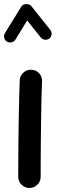

<svg xmlns="http://www.w3.org/2000/svg" viewBox="-33 -874 285 949"><path d="M122.1 -529.3Q145 -528.8 160.4 -511.7Q175.8 -494.6 174.8 -471.7Q173.3 -438 172.1 -389.6Q170.9 -341.3 170.2 -286.6Q169.4 -231.9 168.9 -177.7Q168.5 -123.5 168.2 -77.1Q168 -30.8 168 0Q168 22.5 151.6 38.8Q135.3 55.2 112.3 55.2Q89.8 55.2 73.5 38.8Q57.1 22.5 57.1 0Q57.1 -30.8 57.4 -77.4Q57.6 -124 58.1 -178.5Q58.6 -232.9 59.6 -288.1Q60.5 -343.3 61.8 -392.3Q63 -441.4 64.5 -476.6Q65.4 -499.5 82.5 -514.9Q99.6 -530.3 122.1 -529.3ZM1 -668.5Q-9.3 -674.8 -12.2 -687Q-15.1 -699.2 -8.8 -710L72.3 -841.3Q79.1 -853 96.7 -853.5Q114.3 -854 121.6 -844.2L215.3 -726.6Q223.1 -717.3 221.9 -704.3Q220.7 -691.4 210.9 -683.6Q201.7 -676.3 188.7 -677.7Q175.8 -679.2 168.5 -689L101.1 -772.9L43 -677.7Q36.6 -667.5 23.9 -664.8Q11.2 -662.1 1 -668.5Z"/></svg>

Font: Mikhak-FD SemiBold
Style: Regular
Weight: 600
Designer: Amin Abedi
Version: Version 3.2